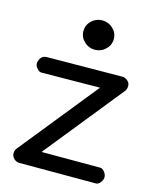

<svg xmlns="http://www.w3.org/2000/svg" viewBox="-109 -786 692 861"><g transform="rotate(15 237.0 -355.0)"><path d="M258.8 -576.2Q230.5 -576.2 209.5 -596.2Q188.5 -616.2 188.5 -644.5Q188.5 -672.9 209.5 -692.6Q230.5 -712.4 258.8 -712.4Q287.6 -712.4 308.6 -692.6Q329.6 -672.9 329.6 -644.5Q329.6 -616.2 308.6 -596.2Q287.6 -576.2 258.8 -576.2ZM64.5 1.5Q49.8 1.5 38.8 -9Q27.8 -19.5 27.8 -34.2Q27.8 -48.8 37.6 -59.6L326.2 -418L53.7 -415.5Q44.4 -415.5 34.4 -427.2Q24.4 -439 24.4 -448.2Q24.4 -463.9 33.7 -476.3Q43 -488.8 61 -488.8L414.1 -491.7Q424.8 -490.2 435.5 -481.2Q446.3 -472.2 446.3 -458Q446.3 -441.4 436.5 -430.7L147.5 -71.8H419.9Q430.7 -71.8 440.2 -59.6Q449.7 -47.4 449.7 -35.2Q449.7 -22.9 440.2 -10.7Q430.7 1.5 419.9 1.5Z"/></g></svg>

Font: Manjari
Style: Regular
Weight: 400
Designer: Santhosh Thottingal <santhosh.thottingal@gmail.com>
Foundry: SMC
Version: Version 2.000